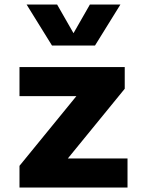

<svg xmlns="http://www.w3.org/2000/svg" viewBox="-20 -842 660 862"><path d="M67.5 -541V-410.5H323L67.5 -97.5V0H552.5V-130.5H284.5L540 -443.5V-541ZM99.5 -821.5H236.5L310 -693L383.5 -821.5H520.5L406.5 -637.5H213.5Z"/></svg>

Font: Monaspace Neon ExtraBold
Style: Regular
Weight: 800
Designer: Riley Cran & the Lettermatic Team
Foundry: Lettermatic
Version: Version 1.200 (Monaspace Neon)